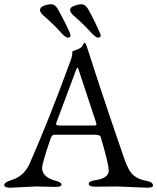

<svg xmlns="http://www.w3.org/2000/svg" viewBox="-22 -877 739 902"><path d="M323.2 -804.2Q307.1 -819.3 307.1 -830.1Q307.1 -840.8 322.3 -847.7Q337.9 -855 356.9 -856.9H360.8Q377.9 -856.9 390.6 -836.4Q403.3 -815.9 426.8 -767.1Q450.2 -718.3 451.2 -712.9Q451.2 -700.2 439 -700.2Q426.8 -700.2 398.9 -731.4Q371.1 -762.7 323.2 -804.2ZM219.2 -856.9Q236.3 -856.9 249 -835.4Q261.7 -814 285.6 -766.6Q309.1 -719.2 309.1 -711.9Q309.1 -700.2 296.9 -700.2Q284.7 -700.2 258.8 -730Q232.9 -759.8 183.1 -803.2Q166 -818.4 166 -829.1Q166 -852.1 214.8 -856.9ZM241.2 -293.9Q241.2 -287.1 262.2 -287.1H417Q431.2 -287.1 431.2 -292Q431.2 -293.9 429.2 -301.8L350.1 -541Q344.7 -559.1 341.8 -559.1Q338.9 -559.1 333 -542L243.2 -301.8Q241.2 -295.9 241.2 -293.9ZM30.8 -30.8Q90.8 -48.8 117.2 -107.9Q213.4 -328.1 304.2 -578.1Q317.4 -611.3 317.4 -624Q317.4 -636.7 317.9 -636.2Q354 -648.4 359.9 -655.3Q366.2 -662.1 369.1 -668.9Q372.1 -675.8 376 -675.8Q379.9 -675.8 384.8 -662.1Q459 -429.2 563 -127.9Q582 -73.2 605 -53.7Q627.9 -34.2 662.6 -28.3Q697.3 -22.5 696.8 -4.9Q696.8 4.9 668 4.9L528.8 -1L423.8 0Q395 0 395 -13.2Q395 -26.4 428.2 -30.8Q489.3 -40.5 488.8 -76.2Q488.8 -106 451.2 -232.9Q448.2 -244.1 423.8 -244.1H232.9Q221.7 -244.1 215.8 -226.1Q175.8 -109.9 175.8 -87.9Q175.8 -65.9 192.4 -50.8Q209 -35.6 237.8 -28.3Q266.6 -21 267.1 -9.8Q267.1 1.5 237.8 1L147 -1L26.9 4.9Q-2 4.9 -2 -7.8Q-2 -20.5 30.8 -30.8Z"/></svg>

Font: EBGaramond
Style: Regular
Weight: 400
Version: Version 000.012g